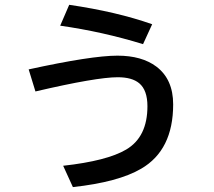

<svg xmlns="http://www.w3.org/2000/svg" viewBox="-20 -700 880 791"><path d="M569.3 -518.1Q403.3 -569.3 228 -594.2L265.1 -680.2Q461.9 -651.4 606.9 -600.1ZM98.1 -414.1Q356.9 -470.7 463.9 -470.7Q564 -470.7 624 -425.8Q693.4 -373.5 693.4 -270Q693.4 -81.5 561.5 -4.9Q467.3 50.3 280.3 70.8L240.2 -17.1Q420.9 -37.1 500 -84Q587.4 -135.7 587.4 -262.2Q587.4 -328.6 553.7 -356.9Q523.9 -381.8 465.3 -381.8Q377 -381.8 126 -323.2Z"/></svg>

Font: FORM UDPGothic
Style: Bold
Weight: 700
Foundry: Pronama LLC
Version: Version 1.051